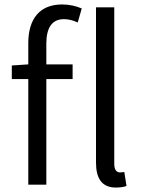

<svg xmlns="http://www.w3.org/2000/svg" viewBox="-20 -829 636 862"><path d="M500 13C523 13 536 10 548 6L538 -57C527 -55 522 -55 518 -55C504 -55 493 -66 493 -93V-796H411V-99C411 -27 438 13 500 13ZM33 -474H107V0H188V-474H306V-540H188V-633C188 -705 214 -743 267 -743C287 -743 308 -738 329 -728L347 -791C322 -802 291 -809 259 -809C157 -809 107 -743 107 -635V-540L33 -535Z"/></svg>

Font: ChiuKong Gothic CL Normal
Style: Regular
Weight: 350
Designer: Ryoko NISHIZUKA 西塚涼子 (kana, bopomofo & ideographs); Paul D. Hunt (Latin, Greek & Cyrillic); Sandoll Communications 산돌커뮤니
Foundry: Adobe
Version: Version 1.300